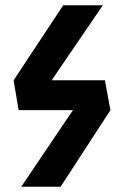

<svg xmlns="http://www.w3.org/2000/svg" viewBox="-20 -712 449 732"><path d="M380 -406 401 -292 211 0H61L258 -292H51L32 -406L221 -692H372L177 -406Z"/></svg>

Font: Fira Sans Extra Condensed SemiBold
Style: Italic
Weight: 600
Width: 3
Italic angle: -8°
Designer: Carrois Corporate & Edenspiekermann AG
Foundry: Carrois Corporate GbR & Edenspiekermann AG
Version: Version 4.203